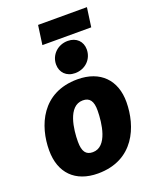

<svg xmlns="http://www.w3.org/2000/svg" viewBox="-172 -1031 916 1145"><g transform="rotate(-20 286.5 -458.5)"><path d="M507 -814 524 -936H214L197 -814ZM324 -590C388 -590 437 -637 437 -700C437 -750 402 -786 347 -786C284 -786 234 -739 234 -677C234 -627 269 -590 324 -590ZM248 19C477 19 551 -170 552 -323C553 -463 468 -551 323 -551C95 -551 20 -364 20 -210C20 -67 104 19 248 19ZM262 -111C219 -111 199 -137 199 -200C199 -275 215 -422 310 -422C353 -422 374 -396 373 -333C372 -258 356 -111 262 -111Z"/></g></svg>

Font: Fira Sans ExtraBold
Style: Italic
Weight: 800
Italic angle: -8°
Designer: bBox Type GmbH & Carrois Corporate GbR & Edenspiekermann AG
Foundry: bBox Type GmbH & Carrois Corporate GbR & Edenspiekermann AG
Version: Version 4.301;PS 004.301;hotconv 1.0.88;makeotf.lib2.5.64775